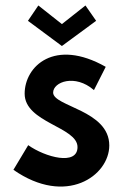

<svg xmlns="http://www.w3.org/2000/svg" viewBox="-20 -668 448 701"><path d="M83 -138 29 -48C221 86 379 -26 379 -137C379 -266 174 -279 174 -330C174 -369 254 -399 323 -339L366 -424C179 -530 70 -426 70 -326C70 -220 263 -205 263 -131C263 -62 145 -94 83 -138ZM120 -648 82 -592 206 -500 331 -592 292 -648 206 -580Z"/></svg>

Font: Hussar Tani
Style: Bold
Weight: 700
Foundry: Cannot Into Space Fonts
Version: Version 0.92